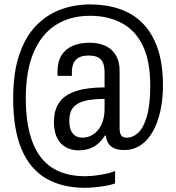

<svg xmlns="http://www.w3.org/2000/svg" viewBox="-20 -719 818 892"><path d="M374.9 153.5Q269.4 153.5 194.6 110.3Q119.8 67.1 80.5 -24.9Q41.2 -116.9 41.2 -262Q41.2 -382.1 69.8 -465.6Q98.3 -549.1 147.9 -600.1Q197.5 -651.1 262 -674.8Q326.6 -698.5 398.2 -698.5Q472.8 -698.5 535.1 -677.5Q597.4 -656.5 642.2 -611.5Q687 -566.5 712.1 -494.8Q737.1 -423 737.1 -320Q737.1 -270.5 729.3 -225.4Q721.4 -180.2 706.8 -143.3Q692.2 -106.4 670.5 -79Q648.9 -51.7 620.6 -36.8Q592.4 -22 558 -22Q526.3 -22 507.9 -31.3Q489.5 -40.6 481.4 -56.3Q473.3 -71.9 471.7 -89H467.2Q453.8 -67.7 436.5 -52.3Q419.1 -36.9 396.3 -28.7Q373.4 -20.5 345.4 -20.5Q322.5 -20.5 301.9 -27.7Q281.2 -34.9 264.9 -50.6Q248.6 -66.4 239.6 -91.9Q230.5 -117.5 230.5 -152.1Q230.5 -199.9 247.9 -231.2Q265.3 -262.5 296.6 -280.1Q327.9 -297.7 371.4 -305.3Q414.9 -312.9 465.8 -312.9V-383.1Q465.8 -408.3 459.2 -425.5Q452.6 -442.7 436.7 -451.8Q420.8 -460.9 391.6 -460.9Q361.6 -460.9 344.4 -450.6Q327.2 -440.3 320.6 -422.7Q313.9 -405.1 313.9 -384V-366.4H248.1Q247.1 -370.8 247.1 -375.3Q247.1 -379.8 247.1 -385.8Q247.1 -431.7 265.4 -461.5Q283.6 -491.3 317.4 -505.9Q351.2 -520.5 395.8 -520.5Q438.4 -520.5 469.8 -506Q501.1 -491.5 518.4 -462.1Q535.7 -432.8 535.7 -388.9V-122.8Q535.7 -100.2 543.3 -89.8Q550.9 -79.4 568.6 -79.4Q597.9 -79.4 622.6 -102.7Q647.3 -126.1 662.6 -179.3Q678 -232.5 678 -321Q678 -435.2 643.6 -506.5Q609.1 -577.8 545.8 -611.7Q482.5 -645.6 398.2 -645.6Q306.4 -645.6 239.5 -603.2Q172.6 -560.8 136.2 -475.5Q99.8 -390.2 99.8 -261Q99.8 -82.4 167.3 8.6Q234.9 99.6 376 99.6Q398 99.6 424.4 96.3Q450.8 93 474.9 87.7Q499.1 82.4 514.6 75.4V133.4Q495.6 139.9 469.9 144.5Q444.3 149 418.7 151.3Q393.1 153.5 374.9 153.5ZM362 -79.5Q384.7 -79.5 403.4 -88.9Q422 -98.3 436.1 -115.6Q450.3 -133 458 -157.8Q465.8 -182.6 465.8 -213.8V-259.4Q411.1 -259.4 374.8 -250.5Q338.5 -241.6 320.2 -219.6Q302 -197.5 302 -158.1Q302 -130.4 309.6 -113.1Q317.2 -95.8 330.9 -87.6Q344.7 -79.5 362 -79.5Z"/></svg>

Font: Archivo SemiBold Condensed
Style: Regular
Weight: 600
Width: 3
Version: Version 2.001